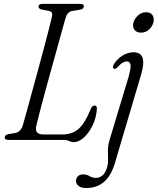

<svg xmlns="http://www.w3.org/2000/svg" viewBox="-20 -720 811 988"><path d="M306.5 0H23Q2.5 0 4.5 -14Q5 -26 24 -30L58 -35.5Q87 -40.5 98 -77Q105.5 -103.5 117.8 -148Q130 -192.5 145 -247.5Q160 -302.5 176 -360.8Q192 -419 206.2 -473Q220.5 -527 231.5 -569.5Q242.5 -612 247.5 -635.5Q253 -659 233 -663.5L194 -671Q178 -675.5 178 -686Q178 -700 198.5 -700H394.5Q411.5 -700 411.5 -687Q411.5 -674.5 393 -670.5L351 -663.5Q327 -659.5 317.5 -628Q310.5 -603.5 298.2 -559.2Q286 -515 270.8 -460Q255.5 -405 239.2 -346.2Q223 -287.5 208.2 -233.2Q193.5 -179 182.5 -136.2Q171.5 -93.5 166.5 -71Q157 -28 204 -28H301Q352 -28 384.8 -57.2Q417.5 -86.5 446.5 -158Q454.5 -177 466.5 -177Q480 -177 478.5 -158.5Q475 -112.5 456 -73.8Q437 -35 411 -11.8Q385 11.5 359.5 11.5Q346.5 11.5 335.8 5.8Q325 0 306.5 0ZM706 -552Q685 -552 674 -564.2Q663 -576.5 665 -594.5Q667.5 -616.5 686.2 -636.8Q705 -657 731 -657Q752 -657 762.5 -644.8Q773 -632.5 771 -614Q769 -591 750.5 -571.5Q732 -552 706 -552ZM706 -336 571.5 118.5Q551.5 185 514.8 216.2Q478 247.5 424 247.5Q398 247.5 384.5 236.8Q371 226 371 210.5Q371 197 380.5 187.2Q390 177.5 407.5 177.5Q427 177.5 441 186.5Q455 195.5 474 195.5Q491 195.5 507.2 182.8Q523.5 170 532.5 136Q537 118.5 536 97.8Q535 77 535.2 52.8Q535.5 28.5 544 -0.5L640.5 -320.5Q653.5 -364.5 651.8 -384.2Q650 -404 633 -404Q622.5 -404 610.5 -397Q598.5 -390 584 -373Q574.5 -364 566.5 -366.5Q556.5 -370 564.5 -387Q579.5 -413.5 607.8 -432.2Q636 -451 667.5 -451Q740.5 -451 706 -336Z"/></svg>

Font: Fraunces 72pt S050 Light
Style: Italic
Weight: 300
Italic angle: -16°
Version: Version 1.000; ttfautohint (v1.8.3)